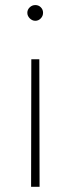

<svg xmlns="http://www.w3.org/2000/svg" viewBox="-20 -551 276 751"><path d="M101.6 179.7 102.5 -319.3H133.8L134.8 179.7ZM148.4 -501Q148.4 -488.3 139.4 -479Q130.4 -469.7 118.2 -469.7Q106 -469.7 96.4 -479.2Q86.9 -488.8 86.9 -501Q86.9 -513.2 96.2 -522.2Q105.5 -531.2 118.2 -531.2Q130.9 -531.2 139.6 -522.5Q148.4 -513.7 148.4 -501Z"/></svg>

Font: Pretendard Thin
Style: Regular
Weight: 100
Designer: Base glyphs from Inter by Rasmus Andersson; Hangeul glyphs from Noto Sans CJK(Source Han Sans) by Jang Soo-young and Kan
Foundry: Kil Hyung-jin
Version: Version 1.309